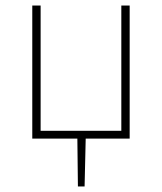

<svg xmlns="http://www.w3.org/2000/svg" viewBox="-20 -498 582 690"><path d="M260 172 258 0H96V-478H126V-28H416V-478H446V0H288L284 172Z"/></svg>

Font: Source Sans Variable
Style: Regular
Weight: 200
Designer: Paul D. Hunt
Foundry: Adobe Systems Incorporated
Version: Version 3.006;hotconv 1.0.111;makeotfexe 2.5.65597